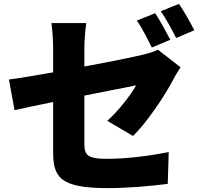

<svg xmlns="http://www.w3.org/2000/svg" viewBox="-20 -898 1040 990"><path d="M780 -830 686 -792C713 -753 742 -694 763 -653L858 -693C840 -728 805 -793 780 -830ZM903 -878 809 -840C836 -802 868 -743 888 -702L982 -742C965 -776 929 -840 903 -878ZM911 -551 794 -642C772 -630 745 -623 713 -615C667 -604 545 -579 415 -555V-651C415 -688 420 -748 425 -779H245C250 -748 254 -687 254 -651V-525C159 -508 74 -494 26 -488L55 -330C98 -340 171 -355 254 -372V-116C254 14 286 72 537 72C635 72 766 61 845 50L850 -114C751 -94 631 -79 532 -79C428 -79 415 -100 415 -159V-405L682 -458C655 -410 594 -329 533 -275L666 -197C733 -261 831 -405 874 -489C884 -509 901 -535 911 -551Z"/></svg>

Font: Noto Sans CJK TC Black
Style: Regular
Weight: 900
Designer: Ryoko NISHIZUKA 西塚涼子 (kana, bopomofo & ideographs); Paul D. Hunt (Latin, Greek & Cyrillic); Sandoll Communications 산돌커뮤니
Foundry: Adobe
Version: Version 2.004;hotconv 1.0.118;makeotfexe 2.5.65603